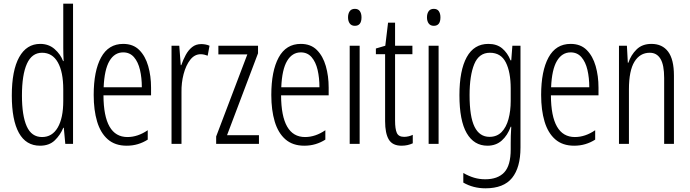

<svg xmlns="http://www.w3.org/2000/svg" viewBox="-20 -780 3740 1041"><path d="M197 10Q121 10 82.5 -59.5Q44 -129 44 -262Q44 -398 84 -470Q124 -542 198 -542Q244 -542 276 -514Q308 -486 322 -449H325Q324 -469 323.5 -486Q323 -503 323 -520V-760H376V0H334L326 -87H323Q307 -48 277 -19Q247 10 197 10ZM208 -37Q263 -37 293 -88.5Q323 -140 323 -233V-295Q323 -390 293.5 -442Q264 -494 208 -494Q153 -494 126 -434.5Q99 -375 99 -262Q99 -153 125 -95Q151 -37 208 -37Z M648 -542Q702 -542 735 -509Q768 -476 783.5 -422Q799 -368 799 -305V-263H541Q542 -37 671 -37Q727 -37 781 -74V-23Q756 -7 727.5 1.5Q699 10 667 10Q604 10 564.5 -24.5Q525 -59 506.5 -121Q488 -183 488 -265Q488 -395 528 -468.5Q568 -542 648 -542ZM648 -496Q601 -496 573.5 -449.5Q546 -403 542 -307H749Q749 -358 739 -401Q729 -444 706.5 -470Q684 -496 648 -496Z M1071 -541Q1081 -541 1093 -539Q1105 -537 1116 -532L1106 -478Q1099 -481 1088.5 -483.5Q1078 -486 1068 -486Q1035 -486 1011.5 -456Q988 -426 975.5 -378.5Q963 -331 964 -279V0H910V-532H952L960 -427H963Q973 -456 987 -482Q1001 -508 1021.5 -524.5Q1042 -541 1071 -541Z M1384 0H1152V-40L1321 -485H1164V-532H1379V-491L1211 -47H1384Z M1611 -542Q1665 -542 1698 -509Q1731 -476 1746.5 -422Q1762 -368 1762 -305V-263H1504Q1505 -37 1634 -37Q1690 -37 1744 -74V-23Q1719 -7 1690.5 1.5Q1662 10 1630 10Q1567 10 1527.5 -24.5Q1488 -59 1469.5 -121Q1451 -183 1451 -265Q1451 -395 1491 -468.5Q1531 -542 1611 -542ZM1611 -496Q1564 -496 1536.5 -449.5Q1509 -403 1505 -307H1712Q1712 -358 1702 -401Q1692 -444 1669.5 -470Q1647 -496 1611 -496Z M1904 -732Q1923 -732 1931.5 -719Q1940 -706 1940 -686Q1940 -640 1904 -640Q1886 -640 1876.5 -652.5Q1867 -665 1867 -686Q1867 -706 1876 -719Q1885 -732 1904 -732ZM1930 -532V0H1876V-532Z M2171 -38Q2183 -38 2195.5 -41Q2208 -44 2218 -49V-3Q2205 3 2190 6.5Q2175 10 2157 10Q2108 10 2088 -23.5Q2068 -57 2068 -123V-486H2018V-517L2069 -532L2084 -657H2122V-532H2216V-486H2122V-126Q2122 -81 2131.5 -59.5Q2141 -38 2171 -38Z M2332 -732Q2351 -732 2359.5 -719Q2368 -706 2368 -686Q2368 -640 2332 -640Q2314 -640 2304.5 -652.5Q2295 -665 2295 -686Q2295 -706 2304 -719Q2313 -732 2332 -732ZM2358 -532V0H2304V-532Z M2628 -542Q2674 -542 2703 -517.5Q2732 -493 2748 -453H2752L2758 -532H2802V20Q2802 128 2756.5 184.5Q2711 241 2612 241Q2546 241 2492 210V158Q2522 175 2550.5 183.5Q2579 192 2611 192Q2679 192 2714 154.5Q2749 117 2749 30V-2Q2749 -21 2749.5 -43.5Q2750 -66 2752 -93H2749Q2732 -46 2700.5 -18Q2669 10 2623 10Q2550 10 2510.5 -58Q2471 -126 2471 -264Q2471 -398 2510.5 -470Q2550 -542 2628 -542ZM2636 -494Q2577 -494 2551.5 -432.5Q2526 -371 2526 -264Q2526 -147 2553 -92.5Q2580 -38 2634 -38Q2674 -38 2699.5 -64Q2725 -90 2737 -134.5Q2749 -179 2749 -233V-300Q2749 -389 2722.5 -441.5Q2696 -494 2636 -494Z M3074 -542Q3128 -542 3161 -509Q3194 -476 3209.5 -422Q3225 -368 3225 -305V-263H2967Q2968 -37 3097 -37Q3153 -37 3207 -74V-23Q3182 -7 3153.5 1.5Q3125 10 3093 10Q3030 10 2990.5 -24.5Q2951 -59 2932.5 -121Q2914 -183 2914 -265Q2914 -395 2954 -468.5Q2994 -542 3074 -542ZM3074 -496Q3027 -496 2999.5 -449.5Q2972 -403 2968 -307H3175Q3175 -358 3165 -401Q3155 -444 3132.5 -470Q3110 -496 3074 -496Z M3512 -542Q3571 -542 3602.5 -500Q3634 -458 3634 -370V0H3581V-357Q3581 -428 3561 -461Q3541 -494 3503 -494Q3450 -494 3420 -445.5Q3390 -397 3390 -295V0H3336V-532H3379L3384 -440H3387Q3401 -482 3431.5 -512Q3462 -542 3512 -542Z"/></svg>

Font: Noto Sans Gurmukhi ExtraCondensed Light
Style: Regular
Weight: 300
Width: 2
Designer: Jelle Bosma - Monotype Design Team
Foundry: Monotype Imaging Inc.
Version: Version 2.004; ttfautohint (v1.8.4.7-5d5b)